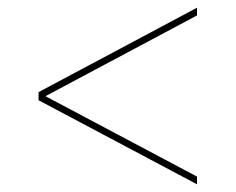

<svg xmlns="http://www.w3.org/2000/svg" viewBox="-20 -569 611 498"><path d="M80 -309V-330L491 -549V-529L97 -319V-320L491 -111V-91Z"/></svg>

Font: Murecho Thin Thin
Style: Regular
Weight: 250
Version: Version 1.010